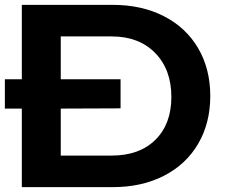

<svg xmlns="http://www.w3.org/2000/svg" viewBox="-20 -770 930 790"><path d="M0 -323.2V-443.8H69.8V-750H443.8Q563 -750 654.3 -703.4Q745.6 -656.7 795.4 -571.5Q845.2 -486.3 845.2 -375Q845.2 -263.7 795.4 -178.5Q745.6 -93.3 654.3 -46.6Q563 0 443.8 0H69.8V-323.2ZM439.9 -129.9Q553.7 -129.9 619.4 -194.8Q685.1 -259.8 685.1 -371.1Q685.1 -483.9 618.4 -552Q551.8 -620.1 439.9 -620.1H230V-443.8H476.1V-324.2L230 -323.2V-129.9Z"/></svg>

Font: Mattone
Style: Regular
Weight: 400
Width: 6
Designer: Nunzio Mazzaferro
Foundry: Collletttivo
Version: Version 2.000;Glyphs 3.2 (3217)